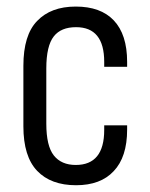

<svg xmlns="http://www.w3.org/2000/svg" viewBox="-20 -545 448 573"><path d="M49.8 -168V-348.6Q49.8 -440.4 90.8 -482.4Q131.8 -525.4 206.1 -525.4Q280.3 -525.4 319.3 -484.4Q359.4 -442.4 359.4 -360.4V-345.7H291V-360.4Q291 -463.9 207 -463.9Q162.1 -463.9 140.6 -436.5Q118.2 -408.2 118.2 -340.8V-175.8Q118.2 -109.4 140.6 -81.1Q163.1 -52.7 206.1 -52.7Q291 -52.7 291 -157.2V-170.9H359.4V-158.2Q359.4 -76.2 319.3 -34.2Q280.3 7.8 207 7.8Q131.8 7.8 90.8 -35.2Q49.8 -78.1 49.8 -168Z"/></svg>

Font: Dinish Condensed
Style: Regular
Weight: 400
Width: 3
Designer: Bert Driehuis
Foundry: Playbeing
Version: Version 3.006; git-39231f3c-release